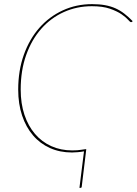

<svg xmlns="http://www.w3.org/2000/svg" viewBox="-20 -728 661 928"><path d="M329 -1Q355.5 -1 372.2 -4Q389 -7 393 -7H397L375 174.5Q374.5 180 369 180H364L386 3.5Q373.5 6 356.8 7.5Q340 9 328 9Q269.5 9 221.5 -12.5Q173.5 -34 139.5 -73.8Q105.5 -113.5 86.8 -169.5Q68 -225.5 68 -295Q68 -387 95.2 -463.2Q122.5 -539.5 170.5 -593.8Q218.5 -648 283.8 -678Q349 -708 425 -708Q460 -708 487.5 -703Q515 -698 538 -687.8Q561 -677.5 581 -662Q601 -646.5 621 -626L619 -623Q617 -621 613 -621Q609 -621 598.5 -633Q588 -645 566.8 -659.5Q545.5 -674 511 -686Q476.5 -698 424 -698Q351.5 -698 288.8 -669.8Q226 -641.5 179.5 -589Q133 -536.5 106.5 -462Q80 -387.5 80 -295Q80 -227.5 98.2 -173Q116.5 -118.5 149.5 -80.2Q182.5 -42 228.2 -21.5Q274 -1 329 -1Z"/></svg>

Font: Lato Hairline
Style: Italic
Weight: 100
Italic angle: -7°
Designer: Lukasz Dziedzic
Foundry: tyPoland Lukasz Dziedzic
Version: Version 2.007; 2014-02-27